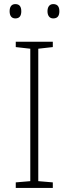

<svg xmlns="http://www.w3.org/2000/svg" viewBox="-20 -918 334 938"><path d="M27 -863C27 -843 35 -828 55 -828C77 -828 84 -843 84 -863C84 -883 77 -898 55 -898C35 -898 27 -883 27 -863ZM212 -863C212 -843 221 -828 240 -828C263 -828 270 -843 270 -863C270 -883 263 -898 240 -898C221 -898 212 -883 212 -863ZM238 0V-27L167 -33V-680L238 -688V-714H57V-688L128 -680V-33L57 -27V0Z"/></svg>

Font: Noto Sans Meetei Mayek ExtraLight
Style: Regular
Weight: 200
Designer: Monotype Design Team and Neelakash Kshetrimayum
Foundry: Monotype Imaging Inc.
Version: Version 2.002